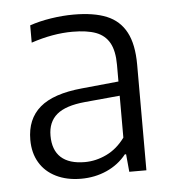

<svg xmlns="http://www.w3.org/2000/svg" viewBox="-40 -784 477 525"><g transform="rotate(-5 198.0 -521.5)"><path d="M342 -594.5V-305H295L290.5 -353.5H287Q265.5 -326.5 233 -312Q200.5 -297.5 162.5 -297.5Q123.5 -297.5 94 -312Q64.5 -326.5 48.8 -353Q33 -379.5 33 -415.5Q33 -472.5 70 -504.2Q107 -536 186 -543.5L287 -553.5V-599.5Q287 -637.5 274.8 -659.5Q262.5 -681.5 237.8 -690.8Q213 -700 173.5 -700Q119.5 -700 60 -680V-727.5Q86 -736.5 118.2 -741.5Q150.5 -746.5 180.5 -746.5Q236 -746.5 271.2 -732Q306.5 -717.5 324.2 -684.2Q342 -651 342 -594.5ZM287 -399.5V-514.5L190.5 -505.5Q137.5 -500.5 113.2 -480Q89 -459.5 89 -422Q89 -382.5 111.2 -362.2Q133.5 -342 176.5 -342Q207 -342 236.2 -356Q265.5 -370 287 -399.5Z"/></g></svg>

Font: Encode Sans Semi Condensed Light
Style: Regular
Weight: 300
Width: 4
Designer: Multiple Designers
Foundry: Impallari Type
Version: Version 2.000